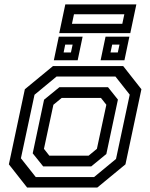

<svg xmlns="http://www.w3.org/2000/svg" viewBox="-20 -834 668 854"><path d="M100.5 0 19.5 -103 90.5 -437 215.5 -540H528L609 -437L538 -103L413 0ZM139 -46.5H398.5L496 -127L557 -413L493.5 -493.5H231.5L133.5 -412.5L73 -130ZM172 -94 125.5 -152 176 -390.5 244 -446H460.5L504.5 -391L453 -149L386 -94ZM199.5 -141.5H374L411 -172L453 -368L429 -398.5H254.5L217.5 -368L175.5 -172ZM427.5 -566 449.5 -671H555.5L533.5 -566ZM219.5 -566 241.5 -671H347.5L325.5 -566ZM263 -600.5H295.5L303 -635.5H270ZM471.5 -600.5H504L511.5 -635.5H479ZM243.5 -686.5 270.5 -814.5H586.5L559.5 -686.5ZM300 -728H524L533 -770.5H309Z"/></svg>

Font: Tourney Medium
Style: Italic
Weight: 500
Italic angle: -12°
Version: Version 1.015